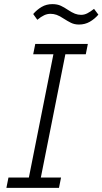

<svg xmlns="http://www.w3.org/2000/svg" viewBox="-20 -911 497 931"><path d="M266 0H11L21 -50H120L239 -648H141L151 -698H406L396 -648H297L178 -50H276ZM363 -792Q341 -792 324 -800.5Q307 -809 290 -820Q269 -834 254.5 -839Q240 -844 225 -844Q209 -844 194 -837Q179 -830 161 -815L141 -843Q159 -864 182 -877.5Q205 -891 234 -891Q258 -891 275 -883Q292 -875 308 -864Q329 -850 343.5 -844.5Q358 -839 373 -839Q389 -839 403.5 -846.5Q418 -854 436 -868L457 -840Q439 -819 415.5 -805.5Q392 -792 363 -792Z"/></svg>

Font: IBM Plex Sans Light
Style: Italic
Weight: 300
Italic angle: -11.31°
Designer: Mike Abbink, Paul van der Laan, Pieter van Rosmalen
Foundry: Bold Monday
Version: Version 3.201